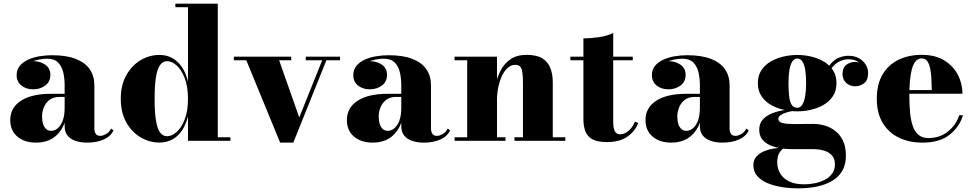

<svg xmlns="http://www.w3.org/2000/svg" viewBox="-20 -770 5318 1050"><path d="M457 10Q420.5 10 392.5 0.2Q364.5 -9.5 349 -29.2Q333.5 -49 333.5 -79.5V-304.5Q333.5 -340.5 326 -373.5Q318.5 -406.5 298 -427.8Q277.5 -449 237.5 -449Q217 -449 192.5 -444.2Q168 -439.5 146 -429Q124 -418.5 109.8 -401.2Q95.5 -384 95.5 -358.5H72Q72 -392.5 98.8 -414Q125.5 -435.5 162 -435.5Q199.5 -435.5 227.5 -416.2Q255.5 -397 255.5 -360.5Q255.5 -322.5 227.2 -302Q199 -281.5 162 -281.5Q122.5 -281.5 96.8 -302.5Q71 -323.5 71 -358.5Q71 -389 88 -409.8Q105 -430.5 133.2 -443.5Q161.5 -456.5 195.5 -462.2Q229.5 -468 264 -468Q343.5 -468 394.8 -447.8Q446 -427.5 471 -390.8Q496 -354 496 -304.5V-67Q496 -50 503.2 -38.5Q510.5 -27 529 -27Q541 -27 558.8 -36.2Q576.5 -45.5 587.5 -67L600.5 -57Q585.5 -24 547 -7Q508.5 10 457 10ZM178.5 10Q113.5 10 74.8 -23.2Q36 -56.5 36 -113.5Q36 -180.5 94.2 -218.8Q152.5 -257 259 -257H380V-240H306Q271 -240 250 -223.2Q229 -206.5 219.5 -181.8Q210 -157 210 -133.5Q210 -110 215.5 -92.5Q221 -75 232 -64.8Q243 -54.5 260 -54.5Q278 -54.5 294.8 -67.8Q311.5 -81 322.5 -109Q333.5 -137 333.5 -181H346.5Q346.5 -122.5 325.5 -79.5Q304.5 -36.5 266.8 -13.2Q229 10 178.5 10Z M851 9.5Q797 9.5 748.8 -19Q700.5 -47.5 670.5 -101Q640.5 -154.5 640.5 -229.5Q640.5 -304.5 670.5 -358.2Q700.5 -412 748.8 -440.8Q797 -469.5 851 -469.5Q911 -469.5 951.2 -431.2Q991.5 -393 1008 -324V-730.5H939V-750H1171V-19.5H1240V0H1008V-135Q991.5 -66 951.2 -28.2Q911 9.5 851 9.5ZM893 -25Q919.5 -25 945.8 -48Q972 -71 990 -116.5Q1008 -162 1008 -229.5Q1008 -297.5 990 -343.2Q972 -389 945.8 -412.2Q919.5 -435.5 893 -435.5Q870.5 -435.5 855.2 -414.2Q840 -393 832.8 -347.8Q825.5 -302.5 825.5 -229.5Q825.5 -156.5 832.8 -111.5Q840 -66.5 855.2 -45.8Q870.5 -25 893 -25Z M1839.5 -460V-440.5H1765L1584 10H1512L1327 -440.5H1259V-460H1572.5V-440.5H1506.5L1616.5 -127.5L1742 -440.5H1652V-460Z M2298 10Q2261.5 10 2233.5 0.2Q2205.5 -9.5 2190 -29.2Q2174.5 -49 2174.5 -79.5V-304.5Q2174.5 -340.5 2167 -373.5Q2159.5 -406.5 2139 -427.8Q2118.5 -449 2078.5 -449Q2058 -449 2033.5 -444.2Q2009 -439.5 1987 -429Q1965 -418.5 1950.8 -401.2Q1936.5 -384 1936.5 -358.5H1913Q1913 -392.5 1939.8 -414Q1966.5 -435.5 2003 -435.5Q2040.5 -435.5 2068.5 -416.2Q2096.5 -397 2096.5 -360.5Q2096.5 -322.5 2068.2 -302Q2040 -281.5 2003 -281.5Q1963.5 -281.5 1937.8 -302.5Q1912 -323.5 1912 -358.5Q1912 -389 1929 -409.8Q1946 -430.5 1974.2 -443.5Q2002.5 -456.5 2036.5 -462.2Q2070.5 -468 2105 -468Q2184.5 -468 2235.8 -447.8Q2287 -427.5 2312 -390.8Q2337 -354 2337 -304.5V-67Q2337 -50 2344.2 -38.5Q2351.5 -27 2370 -27Q2382 -27 2399.8 -36.2Q2417.5 -45.5 2428.5 -67L2441.5 -57Q2426.5 -24 2388 -7Q2349.5 10 2298 10ZM2019.5 10Q1954.5 10 1915.8 -23.2Q1877 -56.5 1877 -113.5Q1877 -180.5 1935.2 -218.8Q1993.5 -257 2100 -257H2221V-240H2147Q2112 -240 2091 -223.2Q2070 -206.5 2060.5 -181.8Q2051 -157 2051 -133.5Q2051 -110 2056.5 -92.5Q2062 -75 2073 -64.8Q2084 -54.5 2101 -54.5Q2119 -54.5 2135.8 -67.8Q2152.5 -81 2163.5 -109Q2174.5 -137 2174.5 -181H2187.5Q2187.5 -122.5 2166.5 -79.5Q2145.5 -36.5 2107.8 -13.2Q2070 10 2019.5 10Z M2698 -460V-19.5H2744.5V0H2466V-19.5H2535V-440.5H2466V-460ZM3003 -319.5V-19.5H3071.5V0H2793.5V-19.5H2840V-308Q2840 -350 2836.8 -373.5Q2833.5 -397 2824.2 -406.2Q2815 -415.5 2797.5 -415.5Q2775 -415.5 2756.5 -399Q2738 -382.5 2725 -354.8Q2712 -327 2705 -292.8Q2698 -258.5 2698 -223L2681.5 -222.5Q2681.5 -259.5 2689.5 -302.2Q2697.5 -345 2717.2 -383.2Q2737 -421.5 2771.5 -445.8Q2806 -470 2859.5 -470Q2915.5 -470 2946.5 -450.5Q2977.5 -431 2990.2 -397Q3003 -363 3003 -319.5Z M3299.5 7Q3247.5 7 3219.8 -8.2Q3192 -23.5 3181.2 -51.8Q3170.5 -80 3170.5 -118.5V-560Q3209.5 -560 3255.8 -566.8Q3302 -573.5 3333.5 -590V-106.5Q3333.5 -69 3342.2 -52.2Q3351 -35.5 3372 -35.5Q3393 -35.5 3415.5 -53Q3438 -70.5 3452.5 -105L3470.5 -97Q3452 -51 3410 -22Q3368 7 3299.5 7ZM3099 -440.5V-460H3440.5V-440.5Z M3931 10Q3894.5 10 3866.5 0.2Q3838.5 -9.5 3823 -29.2Q3807.5 -49 3807.5 -79.5V-304.5Q3807.5 -340.5 3800 -373.5Q3792.5 -406.5 3772 -427.8Q3751.5 -449 3711.5 -449Q3691 -449 3666.5 -444.2Q3642 -439.5 3620 -429Q3598 -418.5 3583.8 -401.2Q3569.5 -384 3569.5 -358.5H3546Q3546 -392.5 3572.8 -414Q3599.5 -435.5 3636 -435.5Q3673.5 -435.5 3701.5 -416.2Q3729.5 -397 3729.5 -360.5Q3729.5 -322.5 3701.2 -302Q3673 -281.5 3636 -281.5Q3596.5 -281.5 3570.8 -302.5Q3545 -323.5 3545 -358.5Q3545 -389 3562 -409.8Q3579 -430.5 3607.2 -443.5Q3635.5 -456.5 3669.5 -462.2Q3703.5 -468 3738 -468Q3817.5 -468 3868.8 -447.8Q3920 -427.5 3945 -390.8Q3970 -354 3970 -304.5V-67Q3970 -50 3977.2 -38.5Q3984.5 -27 4003 -27Q4015 -27 4032.8 -36.2Q4050.5 -45.5 4061.5 -67L4074.5 -57Q4059.5 -24 4021 -7Q3982.5 10 3931 10ZM3652.5 10Q3587.5 10 3548.8 -23.2Q3510 -56.5 3510 -113.5Q3510 -180.5 3568.2 -218.8Q3626.5 -257 3733 -257H3854V-240H3780Q3745 -240 3724 -223.2Q3703 -206.5 3693.5 -181.8Q3684 -157 3684 -133.5Q3684 -110 3689.5 -92.5Q3695 -75 3706 -64.8Q3717 -54.5 3734 -54.5Q3752 -54.5 3768.8 -67.8Q3785.5 -81 3796.5 -109Q3807.5 -137 3807.5 -181H3820.5Q3820.5 -122.5 3799.5 -79.5Q3778.5 -36.5 3740.8 -13.2Q3703 10 3652.5 10Z M4346 260Q4299 260 4255.2 253Q4211.5 246 4176.5 231.2Q4141.5 216.5 4120.8 192.2Q4100 168 4100 134Q4100 104 4117.5 85.2Q4135 66.5 4160.5 56.2Q4186 46 4211.8 42.2Q4237.5 38.5 4254.5 38.5H4269Q4252 48.5 4241.2 68Q4230.5 87.5 4230.5 118Q4230.5 151.5 4246.8 178.8Q4263 206 4295.5 222Q4328 238 4377.5 238Q4408 238 4437.8 231.8Q4467.5 225.5 4492 212.5Q4516.5 199.5 4531.2 178.8Q4546 158 4546 129Q4546 98 4529.5 79.8Q4513 61.5 4485.8 53.5Q4458.5 45.5 4426 45.5Q4415.5 45.5 4392.2 45.5Q4369 45.5 4345.8 45.5Q4322.5 45.5 4311.5 45.5Q4230.5 45.5 4181.2 19.2Q4132 -7 4132 -61Q4132 -94 4151.2 -115.8Q4170.5 -137.5 4201.8 -150Q4233 -162.5 4270 -168Q4307 -173.5 4342.5 -173.5L4341.5 -165Q4328 -165 4310.2 -162Q4292.5 -159 4275.5 -153.2Q4258.5 -147.5 4247.5 -139.2Q4236.5 -131 4236.5 -120.5Q4236.5 -103 4259.5 -97.2Q4282.5 -91.5 4323.5 -91.5Q4341 -91.5 4359.8 -91.8Q4378.5 -92 4396.5 -92.2Q4414.5 -92.5 4428.5 -92.5Q4456.5 -92.5 4487.2 -84.2Q4518 -76 4545 -56.2Q4572 -36.5 4589 -2.8Q4606 31 4606 82Q4606 131.5 4585.5 165.5Q4565 199.5 4529 220.2Q4493 241 4446 250.5Q4399 260 4346 260ZM4340.5 -161Q4303 -161 4265 -169.8Q4227 -178.5 4195.2 -196.8Q4163.5 -215 4144 -244.5Q4124.5 -274 4124.5 -315.5Q4124.5 -357 4144 -386.2Q4163.5 -415.5 4195.2 -433.8Q4227 -452 4265 -460.8Q4303 -469.5 4340.5 -469.5Q4377.5 -469.5 4415.2 -460.8Q4453 -452 4484.5 -433.8Q4516 -415.5 4535.2 -386.2Q4554.5 -357 4554.5 -315.5Q4554.5 -274 4535.2 -244.5Q4516 -215 4484.5 -196.8Q4453 -178.5 4415.2 -169.8Q4377.5 -161 4340.5 -161ZM4340.5 -180.5Q4357 -180.5 4367.8 -198Q4378.5 -215.5 4383.5 -246Q4388.5 -276.5 4388.5 -315.5Q4388.5 -358 4383.5 -388Q4378.5 -418 4367.8 -434Q4357 -450 4340.5 -450Q4323.5 -450 4313 -434Q4302.5 -418 4297.2 -388Q4292 -358 4292 -315.5Q4292 -276.5 4295.2 -246Q4298.5 -215.5 4308.8 -198Q4319 -180.5 4340.5 -180.5ZM4656 -298Q4629 -298 4608.2 -316Q4587.5 -334 4587.5 -366.5Q4587.5 -400 4608.8 -415.8Q4630 -431.5 4656 -431.5Q4680 -431.5 4703.2 -415.8Q4726.5 -400 4726.5 -371H4707Q4707 -401 4683 -423.5Q4659 -446 4620 -446Q4600 -446 4577.2 -437Q4554.5 -428 4534.8 -405.8Q4515 -383.5 4505 -343.5L4491.5 -353.5Q4501.5 -396 4522.5 -420.5Q4543.5 -445 4569 -455Q4594.5 -465 4618.5 -465Q4654 -465 4678.2 -451Q4702.5 -437 4715 -415.5Q4727.5 -394 4727.5 -371Q4727.5 -331 4705.2 -314.5Q4683 -298 4656 -298Z M5024.5 10Q4952 10 4895.8 -17.2Q4839.5 -44.5 4807.2 -98Q4775 -151.5 4775 -230Q4775 -308.5 4806.2 -362Q4837.5 -415.5 4893 -442.8Q4948.5 -470 5021 -470Q5095 -470 5144.2 -439.5Q5193.5 -409 5218.5 -360.5Q5243.5 -312 5243.5 -257.5H4841.5V-277.5H5075.5Q5075 -309.5 5073.5 -340.2Q5072 -371 5066.8 -396Q5061.5 -421 5050.8 -435.8Q5040 -450.5 5021 -450.5Q5000.5 -450.5 4987.2 -434.8Q4974 -419 4966.5 -390.5Q4959 -362 4956 -324.8Q4953 -287.5 4953 -244.5Q4953 -193.5 4957.2 -151.2Q4961.5 -109 4972.8 -78.5Q4984 -48 5004.5 -31.5Q5025 -15 5057 -15Q5119 -15 5163.2 -50Q5207.5 -85 5226 -139.5H5246.5Q5227 -76 5172.8 -33Q5118.5 10 5024.5 10Z"/></svg>

Font: Bodoni Moda 11pt ExtraBold
Style: Regular
Weight: 800
Designer: Owen Earl
Foundry: indestructible type
Version: Version 2.004